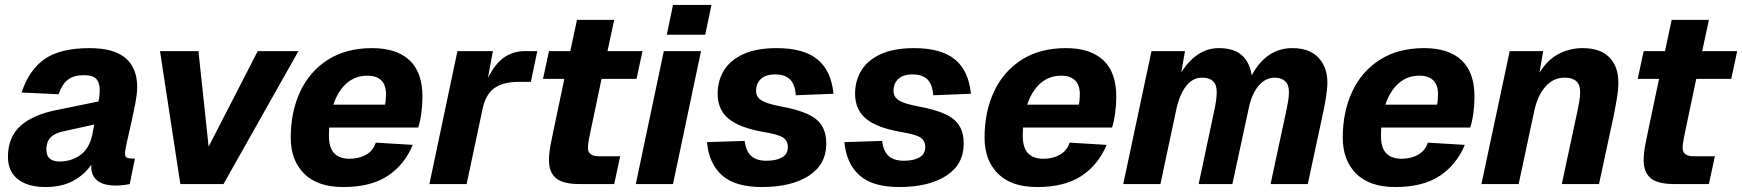

<svg xmlns="http://www.w3.org/2000/svg" viewBox="-20 -742 7023 774"><path d="M348 -69Q348 -74 348 -78Q320 -37 274 -12.5Q228 12 164 12Q92 12 52 -19.5Q12 -51 12 -110Q12 -189 62.5 -234.5Q113 -280 211 -299L377 -333Q380 -347 381 -359Q382 -371 382 -379Q382 -408 368.5 -423.5Q355 -439 318 -439Q277 -439 253.5 -420.5Q230 -402 216 -362L67 -369Q97 -460 160 -504Q223 -548 341 -548Q439 -548 486 -508Q533 -468 533 -391Q533 -365 525.5 -325.5Q518 -286 508.5 -244Q499 -202 491.5 -168.5Q484 -135 484 -124Q484 -111 490.5 -107Q497 -103 509 -103H524L503 0Q495 2 478.5 4Q462 6 447 6Q397 6 372.5 -14Q348 -34 348 -69ZM167 -139Q167 -91 220 -91Q268 -91 304 -117Q340 -143 352 -199Q353 -207 355.5 -217.5Q358 -228 360 -240L242 -214Q204 -207 185.5 -189.5Q167 -172 167 -139Z M707 0 625 -536H780L821 -151L1019 -536H1183L881 0Z M1364 12Q1260 12 1206 -42Q1152 -96 1152 -187Q1152 -291 1190 -372.5Q1228 -454 1301.5 -501Q1375 -548 1480 -548Q1579 -548 1631 -499Q1683 -450 1683 -353Q1683 -319 1678.5 -286Q1674 -253 1666 -228H1307Q1306 -212 1306 -195Q1306 -146 1327.5 -124Q1349 -102 1389 -102Q1427 -102 1455.5 -118Q1484 -134 1495 -167L1644 -158Q1611 -78 1543 -33Q1475 12 1364 12ZM1462 -437Q1412 -437 1377 -406Q1342 -375 1324 -320H1532Q1534 -328 1535 -338.5Q1536 -349 1536 -363Q1536 -400 1516.5 -418.5Q1497 -437 1462 -437Z M1711 0 1824 -536H1967L1947 -428Q1975 -484 2011.5 -510Q2048 -536 2098 -536H2146L2120 -412H2071Q2008 -412 1972.5 -386.5Q1937 -361 1925 -301L1861 0Z M2317 0Q2249 0 2221 -24Q2193 -48 2193 -96Q2193 -125 2200 -161Q2207 -197 2215 -234L2255 -424H2169L2193 -536H2279L2306 -662H2456L2429 -536H2570L2546 -424H2405L2364 -229Q2359 -205 2354.5 -182.5Q2350 -160 2350 -146Q2350 -112 2395 -112H2480L2456 0Z M2543 0 2656 -536H2806L2693 0ZM2668 -602 2693 -722H2848L2823 -602Z M3051 12Q2944 12 2891 -35Q2838 -82 2830 -169L2982 -174Q2987 -133 3008 -113.5Q3029 -94 3070 -94Q3109 -94 3132.5 -107.5Q3156 -121 3156 -149Q3156 -174 3137.5 -187Q3119 -200 3058 -210Q2961 -227 2917 -263.5Q2873 -300 2873 -364Q2873 -416 2898 -457.5Q2923 -499 2976 -523.5Q3029 -548 3111 -548Q3220 -548 3275.5 -502.5Q3331 -457 3340 -364L3188 -358Q3185 -402 3164.5 -422Q3144 -442 3105 -442Q3066 -442 3047 -423.5Q3028 -405 3028 -376Q3028 -351 3049.5 -337.5Q3071 -324 3123 -314Q3195 -301 3236 -282Q3277 -263 3294 -234Q3311 -205 3311 -163Q3311 -79 3240.5 -33.5Q3170 12 3051 12Z M3605 12Q3498 12 3445 -35Q3392 -82 3384 -169L3536 -174Q3541 -133 3562 -113.5Q3583 -94 3624 -94Q3663 -94 3686.5 -107.5Q3710 -121 3710 -149Q3710 -174 3691.5 -187Q3673 -200 3612 -210Q3515 -227 3471 -263.5Q3427 -300 3427 -364Q3427 -416 3452 -457.5Q3477 -499 3530 -523.5Q3583 -548 3665 -548Q3774 -548 3829.5 -502.5Q3885 -457 3894 -364L3742 -358Q3739 -402 3718.5 -422Q3698 -442 3659 -442Q3620 -442 3601 -423.5Q3582 -405 3582 -376Q3582 -351 3603.5 -337.5Q3625 -324 3677 -314Q3749 -301 3790 -282Q3831 -263 3848 -234Q3865 -205 3865 -163Q3865 -79 3794.5 -33.5Q3724 12 3605 12Z M4161 12Q4057 12 4003 -42Q3949 -96 3949 -187Q3949 -291 3987 -372.5Q4025 -454 4098.5 -501Q4172 -548 4277 -548Q4376 -548 4428 -499Q4480 -450 4480 -353Q4480 -319 4475.5 -286Q4471 -253 4463 -228H4104Q4103 -212 4103 -195Q4103 -146 4124.5 -124Q4146 -102 4186 -102Q4224 -102 4252.5 -118Q4281 -134 4292 -167L4441 -158Q4408 -78 4340 -33Q4272 12 4161 12ZM4259 -437Q4209 -437 4174 -406Q4139 -375 4121 -320H4329Q4331 -328 4332 -338.5Q4333 -349 4333 -363Q4333 -400 4313.5 -418.5Q4294 -437 4259 -437Z M4508 0 4622 -536H4757L4742 -450Q4771 -497 4809.5 -522.5Q4848 -548 4893 -548Q4954 -548 4986 -519.5Q5018 -491 5026 -438Q5085 -548 5190 -548Q5259 -548 5295 -509.5Q5331 -471 5331 -410Q5331 -383 5325 -347Q5319 -311 5313 -284L5252 0H5102L5165 -294Q5169 -313 5172.5 -332.5Q5176 -352 5176 -372Q5176 -401 5160.5 -415Q5145 -429 5119 -429Q5081 -429 5053 -395.5Q5025 -362 5013 -301L4948 0H4812L4876 -301Q4880 -319 4882.5 -338.5Q4885 -358 4885 -371Q4885 -429 4826 -429Q4788 -429 4761.5 -395Q4735 -361 4722 -301L4658 0Z M5605 12Q5501 12 5447 -42Q5393 -96 5393 -187Q5393 -291 5431 -372.5Q5469 -454 5542.5 -501Q5616 -548 5721 -548Q5820 -548 5872 -499Q5924 -450 5924 -353Q5924 -319 5919.5 -286Q5915 -253 5907 -228H5548Q5547 -212 5547 -195Q5547 -146 5568.5 -124Q5590 -102 5630 -102Q5668 -102 5696.5 -118Q5725 -134 5736 -167L5885 -158Q5852 -78 5784 -33Q5716 12 5605 12ZM5703 -437Q5653 -437 5618 -406Q5583 -375 5565 -320H5773Q5775 -328 5776 -338.5Q5777 -349 5777 -363Q5777 -400 5757.5 -418.5Q5738 -437 5703 -437Z M5952 0 6066 -536H6201L6186 -449Q6219 -502 6264 -525Q6309 -548 6360 -548Q6431 -548 6467.5 -511Q6504 -474 6504 -410Q6504 -380 6498 -344.5Q6492 -309 6487 -284L6426 0H6276L6339 -294Q6343 -312 6346.5 -332.5Q6350 -353 6350 -372Q6350 -429 6287 -429Q6243 -429 6211 -394Q6179 -359 6165 -295L6102 0Z M6730 0Q6662 0 6634 -24Q6606 -48 6606 -96Q6606 -125 6613 -161Q6620 -197 6628 -234L6668 -424H6582L6606 -536H6692L6719 -662H6869L6842 -536H6983L6959 -424H6818L6777 -229Q6772 -205 6767.5 -182.5Q6763 -160 6763 -146Q6763 -112 6808 -112H6893L6869 0Z"/></svg>

Font: Geist
Style: Bold Italic
Weight: 700
Italic angle: -12°
Designer: Basement.studio, Andrés Briganti, Mateo Zaragoza
Foundry: Basement.studio, Vercel, Andrés Briganti, Guido Ferreyra, Mateo Zaragoza
Version: Version 1.500; ttfautohint (v1.8.4.7-5d5b)